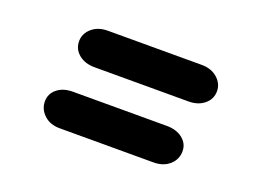

<svg xmlns="http://www.w3.org/2000/svg" viewBox="-65 -640 850 632"><g transform="rotate(20 360.0 -324.0)"><path d="M549.5 -374H221Q186.5 -374 165 -392Q143.5 -410 143.5 -437.5Q143.5 -464 165 -483Q186.5 -502 221 -502H549.5Q583.5 -502 605 -483Q626.5 -464 626.5 -437.5Q626.5 -410 605 -392Q583.5 -374 549.5 -374ZM105.5 -213Q105.5 -239.5 126.5 -256.8Q147.5 -274 181.5 -274H510Q544.5 -274 566 -256.8Q587.5 -239.5 587.5 -213Q587.5 -184.5 566 -165.2Q544.5 -146 510 -146H181.5Q147.5 -146 126.5 -165.8Q105.5 -185.5 105.5 -213Z"/></g></svg>

Font: Edu QLD Hand
Style: Regular
Weight: 400
Designer: Tina and Corey Anderson, Eben Sorkin
Foundry: Sorkin Type Co.
Version: Version 2.000